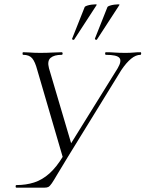

<svg xmlns="http://www.w3.org/2000/svg" viewBox="-20 -866 672 886"><path d="M523 -551Q543 -585 531 -599Q519 -613 469 -613Q465 -613 465 -619Q465 -625 469 -625Q491 -625 510 -623.5Q529 -622 559 -622Q582 -622 596 -623.5Q610 -625 628 -625Q632 -625 631.5 -619Q631 -613 628 -613Q607 -613 585 -595Q563 -577 540 -543L292 -140Q261 -90 244.5 -61.5Q228 -33 219 -20Q210 -7 203.5 -3.5Q197 0 185 0H56Q52 0 52 -6Q52 -12 56 -12Q100 -12 137.5 -24Q175 -36 208 -65.5Q241 -95 271 -145ZM273 -129 152 -543Q142 -581 128.5 -597Q115 -613 87 -613Q84 -613 84 -619Q84 -625 87 -625Q100 -625 113 -624Q126 -623 139 -622.5Q152 -622 164 -622Q197 -622 221 -623.5Q245 -625 264 -625Q269 -625 269 -619Q269 -613 264 -613Q230 -613 213.5 -599Q197 -585 206 -551L313 -189ZM322 -683Q320 -681 315.5 -683Q311 -685 313 -688L371 -834Q373 -837 382 -840Q391 -843 402 -844.5Q413 -846 420.5 -846Q428 -846 426 -843ZM427 -683Q425 -681 421 -683Q417 -685 418 -688L476 -834Q478 -837 487 -840Q496 -843 507 -844.5Q518 -846 525.5 -846Q533 -846 531 -843Z"/></svg>

Font: Cormorant Infant Light
Style: Italic
Weight: 300
Italic angle: -10°
Designer: Christian Thalmann (Catharsis Fonts)
Foundry: Catharsis Fonts
Version: Version 4.001